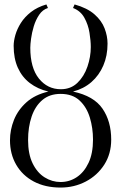

<svg xmlns="http://www.w3.org/2000/svg" viewBox="-20 -834 546 865"><path d="M253 11Q183.5 11 132.2 -16.2Q81 -43.5 53 -91.8Q25 -140 25 -202Q25 -249 43 -294Q61 -339 99.2 -373.2Q137.5 -407.5 198 -421.5Q149.5 -433 114.5 -459.8Q79.5 -486.5 60.5 -528.5Q41.5 -570.5 41.5 -627.5Q41.5 -649 49.2 -676.2Q57 -703.5 74 -730.5Q91 -757.5 119.5 -779.8Q148 -802 189 -814L196 -798Q172 -790.5 156.5 -767.5Q141 -744.5 132.2 -715.5Q123.5 -686.5 120 -660Q116.5 -633.5 116.5 -619Q116.5 -528.5 155.2 -480.2Q194 -432 254 -432Q299 -432 329 -461Q359 -490 374 -534Q389 -578 389 -622Q389 -650 383.2 -686.2Q377.5 -722.5 360.2 -753.8Q343 -785 309 -798L316 -814Q373 -798 405.5 -769.5Q438 -741 451.2 -706.2Q464.5 -671.5 464.5 -637.5Q464.5 -583 445.5 -538.8Q426.5 -494.5 391.8 -464.2Q357 -434 309 -421.5Q403 -401.5 442 -344.2Q481 -287 481 -205Q481 -141 449.8 -92.2Q418.5 -43.5 366.5 -16.2Q314.5 11 253 11ZM253 -14Q293 -14 326 -36Q359 -58 379 -100.5Q399 -143 399 -205Q399 -257 384.8 -304.2Q370.5 -351.5 338.5 -381.2Q306.5 -411 253 -411Q203.5 -411 171 -383.5Q138.5 -356 122.5 -308.8Q106.5 -261.5 106.5 -203Q106.5 -140 127 -98Q147.5 -56 181 -35Q214.5 -14 253 -14Z"/></svg>

Font: Merriweather 144pt Light
Style: Regular
Weight: 300
Version: Version 2.100